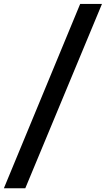

<svg xmlns="http://www.w3.org/2000/svg" viewBox="-70 -832 550 998"><path d="M346.7 -811.5H460L61.5 146.5H-49.8Z"/></svg>

Font: Reddit Sans Vanilla
Style: Bold
Weight: 700
Designer: Stephen Hutchings
Foundry: Reddit
Version: Version 1.013